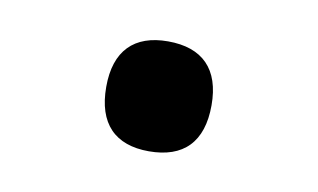

<svg xmlns="http://www.w3.org/2000/svg" viewBox="-33 -695 407 246"><g transform="rotate(10 170.5 -571.5)"><path d="M170 -500C215 -500 239 -524 239 -572C239 -619 215 -643 170 -643C126 -643 102 -619 102 -572C102 -524 126 -500 170 -500Z"/></g></svg>

Font: Noto Serif Devanagari Condensed ExtraBold
Style: Regular
Weight: 800
Width: 3
Designer: Universal Thirst, Indian Type Foundry and the Monotype Design Team
Foundry: Monotype Imaging Inc.
Version: Version 2.004